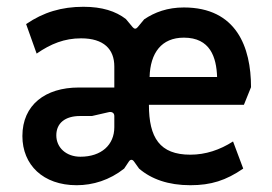

<svg xmlns="http://www.w3.org/2000/svg" viewBox="-20 -536 801 566"><path d="M206 10C254 10 303 -5 346 -39L360 -60C364 -66 370 -67 375 -60L390 -39C426 -8 476 10 541 10C602 10 646 -4 697 -39L667 -119C628 -94 586 -80 541 -80C451 -80 419 -130 419 -227H699L720 -279C720 -397 677 -514 522 -514C474 -514 436 -500 405 -479L386 -456C381 -450 376 -450 371 -456L351 -480C321 -503 281 -516 226 -516C162 -516 108 -500 57 -465L88 -378C130 -407 170 -423 219 -423C286 -423 317 -391 317 -340V-278H212C114 -278 46 -227 46 -135C46 -50 107 10 206 10ZM217 -74C175 -74 146 -101 146 -137C146 -173 172 -194 216 -194H251L299 -205C310 -208 317 -203 317 -194V-161C317 -109 279 -74 217 -74ZM620 -309H421C423 -380 456 -425 522 -425C600 -425 618 -367 620 -309Z"/></svg>

Font: Finlandica Medium
Style: Regular
Weight: 500
Designer: Niklas Ekholm, Juho Hiilivirta, Jaakko Suomalainen
Foundry: Helsinki Type Studio
Version: Version 2.000;Glyphs 3.2 (3202)